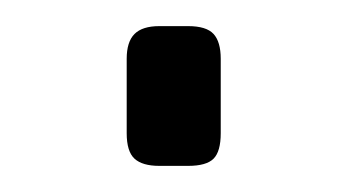

<svg xmlns="http://www.w3.org/2000/svg" viewBox="-20 -331 265 147"><path d="M124 -311Q138 -311 143.5 -305Q149 -299 149 -286V-229Q149 -215 143.5 -209.5Q138 -204 124 -204H102Q89 -204 83 -209.5Q77 -215 77 -229V-286Q77 -299 83 -305Q89 -311 102 -311Z"/></svg>

Font: Exo 2 Light
Style: Regular
Weight: 300
Designer: Natanael Gama
Foundry: Natanael Gama
Version: Version 2.010